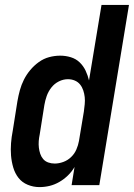

<svg xmlns="http://www.w3.org/2000/svg" viewBox="-20 -755 546 783"><path d="M141 8Q116 8 93 -1.5Q70 -11 55.5 -29.5Q41 -48 34 -72Q27 -96 25 -120.5Q23 -145 25 -171Q27 -197 32 -222L51 -342Q55 -365 61 -387Q67 -409 77.5 -430Q88 -451 103.5 -469.5Q119 -488 138.5 -502Q158 -516 180.5 -522Q203 -528 226 -528Q248 -528 269 -521.5Q290 -515 305 -500.5Q320 -486 329 -467Q338 -448 343 -427L394 -735H506L385 0H272L284 -74Q273 -55 257 -39.5Q241 -24 222 -13Q203 -2 182.5 3Q162 8 141 8ZM203 -88Q220 -88 238 -94.5Q256 -101 270 -114.5Q284 -128 291.5 -145.5Q299 -163 302 -180L322 -300Q324 -315 325.5 -330Q327 -345 325.5 -359Q324 -373 319.5 -386.5Q315 -400 306.5 -410.5Q298 -421 285 -426.5Q272 -432 257 -432Q238 -432 220 -423Q202 -414 189.5 -398Q177 -382 170.5 -363.5Q164 -345 161 -327L142 -207Q139 -193 138 -179.5Q137 -166 138.5 -153Q140 -140 144 -128Q148 -116 156 -106.5Q164 -97 176.5 -92.5Q189 -88 203 -88Z"/></svg>

Font: Iosevka SS04
Style: Bold Italic
Weight: 700
Italic angle: -9°
Monospace: yes
Designer: Belleve Invis
Foundry: Belleve Invis
Version: Version 19.0.0; ttfautohint (v1.8.4)